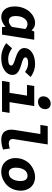

<svg xmlns="http://www.w3.org/2000/svg" viewBox="1088 -1898 822 3038"><g transform="rotate(90 1499.0 -379.0)"><path d="M253.9 12.2Q173.3 12.2 127.7 -44.2Q82 -100.6 82 -199.2Q82 -272 105.5 -334.2Q128.9 -396.5 166.3 -437Q203.6 -477.5 249.5 -500.2Q295.4 -522.9 341.8 -522.9Q381.8 -522.9 408.7 -509Q435.5 -495.1 460 -466.8L479 -509.8H608.9L527.8 0H408.2L404.8 -53.2H401.9Q368.7 -23.9 329.3 -5.9Q290 12.2 253.9 12.2ZM311 -107.9Q360.4 -107.9 405.8 -157.2L439 -367.2Q407.2 -402.8 361.8 -402.8Q310.1 -402.8 272 -353Q233.9 -303.2 233.9 -213.9Q233.9 -161.6 253.9 -134.8Q273.9 -107.9 311 -107.9Z M893.6 12.2Q830.1 12.2 769.3 -9.5Q708.5 -31.2 662.6 -65.9L743.7 -158.2Q827.1 -97.2 913.6 -97.2Q1016.6 -97.2 1016.6 -146Q1016.6 -166 987.1 -180.9Q957.5 -195.8 894.5 -214.8Q863.3 -224.1 837.4 -236.1Q811.5 -248 788.6 -264.4Q765.6 -280.8 752.7 -303Q739.7 -325.2 739.7 -351.1Q739.7 -425.8 810.3 -474.4Q880.9 -522.9 995.6 -522.9Q1103 -522.9 1198.7 -453.1L1118.7 -365.2Q1048.3 -413.1 980.5 -413.1Q887.7 -413.1 887.7 -368.2Q887.7 -359.4 894.3 -351.6Q900.9 -343.8 909.9 -338.1Q918.9 -332.5 936 -325.9Q953.1 -319.3 967 -315.2Q981 -311 1004.4 -304.2Q1040 -293.9 1066.4 -282.7Q1092.8 -271.5 1116.7 -255.1Q1140.6 -238.8 1153.1 -216.6Q1165.5 -194.3 1165.5 -167Q1165.5 -90.3 1092.3 -39.1Q1019 12.2 893.6 12.2Z M1590.3 -569.8Q1551.3 -569.8 1527.8 -592.3Q1504.4 -614.7 1504.4 -652.8Q1504.4 -702.6 1538.6 -736.3Q1572.8 -770 1621.1 -770Q1659.7 -770 1683.3 -746.1Q1707 -722.2 1707 -684.1Q1707 -633.3 1673.6 -601.6Q1640.1 -569.8 1590.3 -569.8ZM1260.3 0 1279.3 -119.1H1449.2L1493.2 -395H1323.2L1341.3 -509.8H1658.2L1596.2 -119.1H1766.1L1747.1 0Z M2191.9 12.2Q2099.6 12.2 2060.1 -43.7Q2020.5 -99.6 2035.6 -198.2L2100.6 -606.9H1957L1975.6 -723.1H2265.6L2181.6 -190.9Q2174.8 -147 2194.6 -127Q2214.4 -106.9 2249 -106.9Q2286.6 -106.9 2329.6 -124L2345.7 -16.1Q2311 -5.4 2293.5 -0.7Q2275.9 3.9 2248.5 8.1Q2221.2 12.2 2191.9 12.2Z M2696.3 12.2Q2636.7 12.2 2588.6 -13.7Q2540.5 -39.6 2511 -91.6Q2481.4 -143.6 2481.4 -212.9Q2481.4 -283.2 2507.6 -342.8Q2533.7 -402.3 2576.7 -440.9Q2619.6 -479.5 2672.9 -501.2Q2726.1 -522.9 2781.2 -522.9Q2840.3 -522.9 2888.9 -496.8Q2937.5 -470.7 2967 -418.5Q2996.6 -366.2 2996.6 -296.9Q2996.6 -226.6 2970.2 -167.2Q2943.8 -107.9 2901.1 -69.3Q2858.4 -30.8 2804.9 -9.3Q2751.5 12.2 2696.3 12.2ZM2715.3 -106.9Q2776.4 -106.9 2810.3 -159.2Q2844.2 -211.4 2844.2 -292Q2844.2 -344.7 2823.7 -374.3Q2803.2 -403.8 2762.2 -403.8Q2701.2 -403.8 2667.2 -351.1Q2633.3 -298.3 2633.3 -217.8Q2633.3 -166 2653.8 -136.5Q2674.3 -106.9 2715.3 -106.9Z"/></g></svg>

Font: Office Code Pro Bold Italic
Style: Regular
Weight: 700
Italic angle: -9°
Designer: Nathan Rutzky & Paul D. Hunt
Foundry: Adobe Systems Incorporated
Version: Version 1.004;PS 001.004;hotconv 1.0.70;makeotf.lib2.5.58329